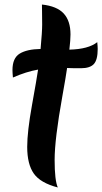

<svg xmlns="http://www.w3.org/2000/svg" viewBox="-20 -770 451 847"><path d="M276 -470Q271 -434 255 -345Q221 -156 221 -65Q221 26 235 57Q158 37 129 -4.5Q100 -46 100 -122Q100 -189 121 -305.5Q142 -422 148 -463Q96 -454 37 -428Q35 -450 35 -461Q35 -514 67 -533.5Q99 -553 159 -554Q166 -629 166 -662Q166 -695 165.5 -717Q165 -739 165 -750Q231 -743 261 -710.5Q291 -678 291 -618Q291 -594 286 -551Q370 -553 409 -584Q411 -564 411 -554Q411 -506 394 -487.5Q377 -469 337 -469Q297 -469 276 -470Z"/></svg>

Font: MeriendaOneRegular
Style: Regular
Weight: 400
Designer: Eduardo Rodriguez Tunni
Foundry: Eduardo Rodriguez Tunni
Version: Version 1.001